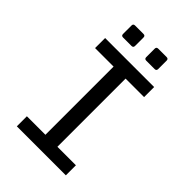

<svg xmlns="http://www.w3.org/2000/svg" viewBox="-260 -1013 1121 1121"><g transform="rotate(45 301.0 -452.0)"><path d="M170.4 -805.2Q155.8 -805.2 155.8 -819.8V-889.6Q155.8 -904.3 170.4 -904.3H240.2Q254.9 -904.3 254.9 -889.6V-819.8Q254.9 -805.2 240.2 -805.2ZM361.8 -805.2Q347.2 -805.2 347.2 -819.8V-889.6Q347.2 -904.3 361.8 -904.3H431.2Q445.8 -904.3 445.8 -889.6V-819.8Q445.8 -805.2 431.2 -805.2ZM98.6 -83H251.5V-646H98.6V-729H503.4V-646H350.6V-83H503.4V0H98.6Z"/></g></svg>

Font: Vazir Code Hack
Style: Code-Hack
Weight: 400
Foundry: DejaVu fonts team - Redesigned by Saber Rastikerdar
Version: Version 1.1.2